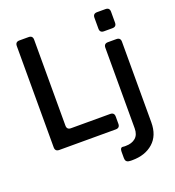

<svg xmlns="http://www.w3.org/2000/svg" viewBox="-167 -876 1118 1227"><g transform="rotate(-20 392.0 -262.0)"><path d="M105 0Q77 0 77 -28V-717Q77 -745 105 -745H167Q195 -745 195 -717V-133Q195 -105 223 -105H489Q517 -105 517 -77V-28Q517 0 489 0ZM633 -615Q605 -615 605 -643V-717Q605 -745 633 -745H690Q718 -745 718 -717V-643Q718 -615 690 -615ZM522 221Q518 221 512 221Q506 221 501 220Q475 218 475 190V147Q475 118 494 120Q499 121 503.5 121Q508 121 513 121Q555 121 580 99.5Q605 78 605 35V-513Q605 -541 633 -541H690Q718 -541 718 -513V35Q718 125 663.5 173Q609 221 522 221Z"/></g></svg>

Font: Pitagon Sans Text SemiBold
Style: Regular
Weight: 600
Designer: Travis Tran
Foundry: Pitagon
Version: Version 1.001; ttfautohint (v1.8.4.7-5d5b);gftools[0.9.26]